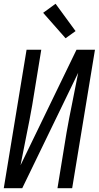

<svg xmlns="http://www.w3.org/2000/svg" viewBox="-20 -999 524 1019"><path d="M0 0 121 -735H199L151 -441Q137 -361 120.5 -281.5Q104 -202 89 -122L386 -735H484L363 0H285L333 -294Q347 -374 363.5 -453.5Q380 -533 395 -613L98 0ZM328 -796 209 -931 275 -979 381 -834Z"/></svg>

Font: Iosevka QP
Style: Italic
Weight: 400
Italic angle: -9°
Designer: Belleve Invis
Foundry: Belleve Invis
Version: Version 20.0.0; ttfautohint (v1.8.4)